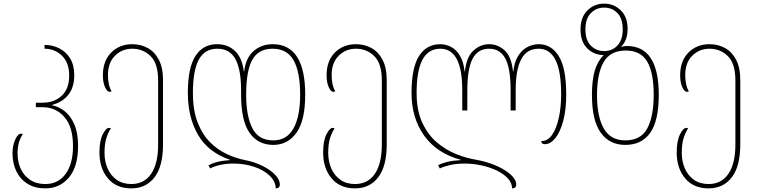

<svg xmlns="http://www.w3.org/2000/svg" viewBox="-20 -790 4185 1060"><path d="M230 250Q173 250 132.5 225Q92 200 70.5 156Q49 112 49 56Q49 13 64 -19.5Q79 -52 96 -52Q101 -52 106 -49Q77 -8 77 56Q77 104 94.5 142Q112 180 146.5 203Q181 226 230 226Q301 226 342 170.5Q383 115 383 17Q383 -90 335.5 -144Q288 -198 217 -198H178V-223H214Q280 -223 321 -261.5Q362 -300 362 -373Q362 -444 322 -482.5Q282 -521 226 -521V-542Q270 -542 307.5 -523Q345 -504 367.5 -467Q390 -430 390 -375Q390 -308 357.5 -267Q325 -226 268 -211V-209Q306 -201 338.5 -175Q371 -149 391 -102Q411 -55 411 16Q411 130 360.5 190Q310 250 230 250Z M705 250Q622 250 575.5 194.5Q529 139 529 52Q529 -12 547 -48Q565 -84 582 -84Q587 -84 592 -81Q578 -61 567.5 -28.5Q557 4 557 54Q557 101 574 140Q591 179 624 202.5Q657 226 705 226Q776 226 814.5 169.5Q853 113 853 8V-346Q853 -439 811.5 -480Q770 -521 710 -521Q654 -521 615 -482.5Q576 -444 576 -375Q576 -351 580.5 -328Q585 -305 596 -286Q590 -283 586 -283Q571 -283 559.5 -309.5Q548 -336 548 -374Q548 -454 594 -500Q640 -546 710 -546Q757 -546 795.5 -525Q834 -504 857 -460Q880 -416 880 -348V7Q880 128 833 189Q786 250 705 250Z M1489 10Q1404 10 1357.5 -57Q1311 -124 1311 -267V-292Q1311 -405 1280 -463Q1249 -521 1180 -521Q1110 -521 1077.5 -460.5Q1045 -400 1045 -277Q1045 -180 1071.5 -113Q1098 -46 1140.5 -4Q1183 38 1233 61Q1283 84 1329 93Q1386 104 1430.5 126.5Q1475 149 1500 176Q1525 203 1525 228Q1525 250 1502 250Q1502 212 1469.5 180.5Q1437 149 1383.5 131Q1330 113 1268 113Q1228 113 1194 121Q1160 129 1140 140L1131 123Q1152 111 1182 103.5Q1212 96 1249 94V92Q1128 50 1072.5 -47Q1017 -144 1017 -277Q1017 -416 1059 -481Q1101 -546 1178 -546Q1238 -546 1277.5 -508.5Q1317 -471 1326 -396H1328Q1337 -471 1380.5 -508.5Q1424 -546 1485 -546Q1665 -546 1665 -267Q1665 -125 1617 -57.5Q1569 10 1489 10ZM1485 -521Q1407 -521 1373 -460Q1339 -399 1339 -267Q1339 -150 1373 -82.5Q1407 -15 1489 -15Q1563 -15 1600 -80.5Q1637 -146 1637 -267Q1637 -393 1601 -457Q1565 -521 1485 -521Z M1940 250Q1857 250 1810.5 194.5Q1764 139 1764 52Q1764 -12 1782 -48Q1800 -84 1817 -84Q1822 -84 1827 -81Q1813 -61 1802.5 -28.5Q1792 4 1792 54Q1792 101 1809 140Q1826 179 1859 202.5Q1892 226 1940 226Q2011 226 2049.5 169.5Q2088 113 2088 8V-346Q2088 -439 2046.5 -480Q2005 -521 1945 -521Q1889 -521 1850 -482.5Q1811 -444 1811 -375Q1811 -351 1815.5 -328Q1820 -305 1831 -286Q1825 -283 1821 -283Q1806 -283 1794.5 -309.5Q1783 -336 1783 -374Q1783 -454 1829 -500Q1875 -546 1945 -546Q1992 -546 2030.5 -525Q2069 -504 2092 -460Q2115 -416 2115 -348V7Q2115 128 2068 189Q2021 250 1940 250Z M2955 -546Q3024 -546 3065 -480Q3106 -414 3106 -268Q3106 -184 3089.5 -122.5Q3073 -61 3046 -27.5Q3019 6 2988 6Q2969 6 2968 -11Q3004 -11 3028 -45.5Q3052 -80 3065 -139Q3078 -198 3078 -268Q3078 -398 3046.5 -459.5Q3015 -521 2954 -521Q2888 -521 2857.5 -463Q2827 -405 2827 -292V-180H2799V-292Q2799 -412 2770 -466.5Q2741 -521 2680 -521Q2618 -521 2589 -465.5Q2560 -410 2560 -292V-180H2532V-292Q2532 -521 2411 -521Q2344 -521 2312 -459.5Q2280 -398 2280 -277Q2280 -180 2311.5 -112.5Q2343 -45 2393 -3Q2443 39 2500.5 61.5Q2558 84 2609 92Q2666 102 2716.5 123.5Q2767 145 2798.5 173Q2830 201 2830 229Q2830 250 2807 250Q2807 220 2784 195Q2761 170 2722.5 151.5Q2684 133 2637.5 123Q2591 113 2545 113Q2500 113 2464 121.5Q2428 130 2408 140L2399 122Q2420 111 2450.5 103.5Q2481 96 2523 94V92Q2391 56 2321.5 -41.5Q2252 -139 2252 -277Q2252 -416 2293.5 -481Q2335 -546 2411 -546Q2441 -546 2470 -531Q2499 -516 2519 -483Q2539 -450 2545 -396H2547Q2555 -476 2594 -511Q2633 -546 2680 -546Q2729 -546 2766.5 -511.5Q2804 -477 2812 -396H2814Q2820 -449 2841 -482Q2862 -515 2892 -530.5Q2922 -546 2955 -546Z M3432 10Q3345 10 3296.5 -57.5Q3248 -125 3248 -266Q3248 -347 3263.5 -399.5Q3279 -452 3312 -485L3311 -486Q3258 -487 3221.5 -523.5Q3185 -560 3185 -628Q3185 -695 3223 -732.5Q3261 -770 3315 -770Q3369 -770 3407 -733Q3445 -696 3445 -631Q3445 -567 3409 -532L3410 -531Q3419 -534 3426.5 -535Q3434 -536 3441 -536Q3617 -536 3617 -266Q3617 -124 3570 -57Q3523 10 3432 10ZM3315 -508Q3360 -508 3389 -539Q3418 -570 3418 -628Q3418 -687 3389 -717.5Q3360 -748 3315 -748Q3272 -748 3242 -717.5Q3212 -687 3212 -628Q3212 -568 3242 -538Q3272 -508 3315 -508ZM3432 -15Q3519 -15 3554 -82Q3589 -149 3589 -266Q3589 -389 3553 -450Q3517 -511 3435 -511Q3349 -511 3312.5 -447Q3276 -383 3276 -266Q3276 -146 3313.5 -80.5Q3351 -15 3432 -15Z M3892 250Q3809 250 3762.5 194.5Q3716 139 3716 52Q3716 -12 3734 -48Q3752 -84 3769 -84Q3774 -84 3779 -81Q3765 -61 3754.5 -28.5Q3744 4 3744 54Q3744 101 3761 140Q3778 179 3811 202.5Q3844 226 3892 226Q3963 226 4001.5 169.5Q4040 113 4040 8V-346Q4040 -439 3998.5 -480Q3957 -521 3897 -521Q3841 -521 3802 -482.5Q3763 -444 3763 -375Q3763 -351 3767.5 -328Q3772 -305 3783 -286Q3777 -283 3773 -283Q3758 -283 3746.5 -309.5Q3735 -336 3735 -374Q3735 -454 3781 -500Q3827 -546 3897 -546Q3944 -546 3982.5 -525Q4021 -504 4044 -460Q4067 -416 4067 -348V7Q4067 128 4020 189Q3973 250 3892 250Z"/></svg>

Font: Noto Serif Georgian SemiCondensed Thin
Style: Regular
Weight: 100
Width: 4
Designer: Monotype Design Team, Akaki Razmadze
Foundry: Google LLC
Version: Version 2.003; ttfautohint (v1.8.4.7-5d5b)